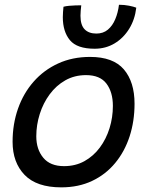

<svg xmlns="http://www.w3.org/2000/svg" viewBox="-20 -775 626 810"><path d="M238.5 15.4Q134.6 15.4 83.8 -37.1Q33.1 -89.6 33.1 -176.6Q33.1 -251.6 56 -316.7Q78.9 -381.8 122 -430.7Q165 -479.6 225.2 -507.2Q285.4 -534.9 359.9 -534.9Q457.6 -534.9 502.6 -482.2Q547.6 -429.4 547.6 -337.4Q547.6 -263.6 526.8 -199.7Q506 -135.8 466 -87.4Q426 -38.9 368.7 -11.8Q311.4 15.4 238.5 15.4ZM250.2 -74.1Q298.4 -74.1 336.5 -95.3Q374.6 -116.6 401.4 -152.8Q428.1 -188.9 442.2 -234.4Q456.2 -279.8 456.2 -328.2Q456.2 -386.2 429.2 -422.1Q402.1 -458.1 343 -458.1Q294.5 -458.1 255.7 -436.2Q216.9 -414.2 189.6 -377.1Q162.2 -340 147.7 -294Q133.1 -247.9 133.1 -200Q133.1 -145.2 162.4 -109.7Q191.6 -74.1 250.2 -74.1ZM554.9 -742.6Q549.1 -692.5 524.9 -653.4Q500.7 -614.3 463.2 -591.8Q425.8 -569.4 379.3 -569.4Q304.9 -569.4 275 -605.5Q245 -641.7 245 -702.8Q245 -712.9 245.9 -724.3Q246.8 -735.7 247.8 -746.5Q258 -749.3 271.3 -750.5Q284.7 -751.8 298.4 -752.2Q312.1 -752.6 322.8 -752.6Q321.4 -741.1 320.5 -730Q319.5 -719 319.5 -708.8Q319.5 -669.3 337 -651.4Q354.5 -633.4 386.6 -633.4Q415.4 -633.4 435.1 -649.9Q454.8 -666.4 466.3 -694.1Q477.9 -721.7 481.9 -754.9Q504.4 -754.9 524.3 -750.9Q544.2 -747 554.9 -742.6Z"/></svg>

Font: Grandstander Thin
Style: Italic
Weight: 100
Italic angle: -15°
Designer: Tyler Finck
Foundry: Etcetera Type Co
Version: Version 1.200